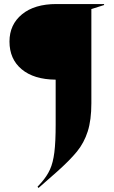

<svg xmlns="http://www.w3.org/2000/svg" viewBox="-20 -732 563 952"><path d="M166 194 186 172Q213 141 228 108Q243 75 249.5 23.5Q256 -28 256 -115V-337Q148 -338 87.5 -388.5Q27 -439 27 -526Q27 -610 89 -661Q151 -712 260 -712H496V-707L433 -687V-220Q433 -137 415 -80.5Q397 -24 361.5 19.5Q326 63 262 120L171 200Z"/></svg>

Font: Nyght Serif Bold
Style: Regular
Weight: 700
Designer: Maksym Kobuzan
Version: Version 0.410